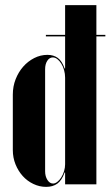

<svg xmlns="http://www.w3.org/2000/svg" viewBox="-20 -719 431 749"><path d="M234 -16V0H356V-699H234V-482V-452H232Q222 -481 205.5 -493Q189 -505 165 -505Q138 -505 113.5 -492.5Q89 -480 70.5 -459Q52 -438 41 -410Q30 -382 30 -350V-134Q30 -104 40.5 -78Q51 -52 68.5 -32.5Q86 -13 110 -1.5Q134 10 160 10Q186 10 203.5 -2.5Q221 -15 232 -46H234ZM234 -416V-78Q234 -65 230 -51.5Q226 -38 219 -27Q212 -16 203.5 -9.5Q195 -3 187 -3Q174 -3 165 -17Q156 -31 156 -51V-449Q156 -469 164.5 -482Q173 -495 186 -495Q195 -495 203.5 -488.5Q212 -482 219 -471Q226 -460 230 -445.5Q234 -431 234 -416ZM159 -577H391V-583H159Z"/></svg>

Font: Moniqa Black
Style: Regular
Weight: 900
Designer: Rajesh Rajput
Foundry: Rajesh Rajput
Version: Version 1.000